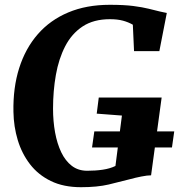

<svg xmlns="http://www.w3.org/2000/svg" viewBox="-20 -772 746 800"><path d="M317.5 8Q244.5 8 191.8 -17.8Q139 -43.5 105 -87.8Q71 -132 54 -188.2Q37 -244.5 36 -306Q34 -406.5 60 -488.5Q86 -570.5 137.5 -629.5Q189 -688.5 264.5 -720.2Q340 -752 437.5 -752Q497 -752 535.5 -747Q574 -742 600 -735.5Q626 -729 646.5 -724Q653.5 -722.5 660.5 -721Q667.5 -719.5 675 -718L644 -559H538.5L533.5 -669Q515.5 -679.5 492.5 -685.8Q469.5 -692 438 -692Q370 -692 324.2 -661.8Q278.5 -631.5 251.5 -579Q224.5 -526.5 212.8 -459.8Q201 -393 201 -319.5Q201 -267 209.5 -220.2Q218 -173.5 235.2 -137.5Q252.5 -101.5 279.2 -81Q306 -60.5 343.5 -60.5Q378.5 -60.5 408.5 -65Q438.5 -69.5 461 -80.5L488 -290.5L383 -298.5L391.5 -365.5H653.5L609.5 -41.5Q594 -41.5 568.8 -36.5Q543.5 -31.5 522 -25.5Q480.5 -14.5 432.8 -3.2Q385 8 317.5 8ZM363.5 -157.5 373 -224.5H706L696.5 -157.5Z"/></svg>

Font: Merriweather 20pt ExtraBold
Style: Italic
Weight: 800
Italic angle: -7.8°
Version: Version 2.101